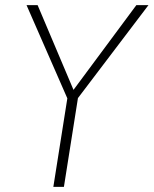

<svg xmlns="http://www.w3.org/2000/svg" viewBox="-20 -725 596 745"><path d="M187 0 245 -367 248 -328 83 -705H126L267 -372H262L509 -705H556L270 -328L286 -367L228 0Z"/></svg>

Font: Nunito Sans 10pt Condensed ExtraLight
Style: Italic
Weight: 250
Width: 3
Italic angle: -9°
Designer: Vernon Adams
Foundry: Vernon Adams
Version: Version 3.101;gftools[0.9.27]